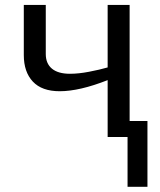

<svg xmlns="http://www.w3.org/2000/svg" viewBox="-20 -548 640 768"><path d="M410.6 0V-227.5Q297.9 -183.1 218.8 -183.1Q147.5 -183.1 111.3 -221.7Q75.2 -260.3 75.2 -327.6V-528.3H163.1V-332Q163.1 -293.9 187.7 -273.4Q212.4 -252.9 259.8 -252.9Q294.4 -252.9 336.4 -261Q378.4 -269 410.6 -278.3V-528.3H498.5V-64H569.8V199.2H490.2V0Z"/></svg>

Font: Cousine
Style: Regular
Weight: 400
Monospace: yes
Designer: Steve Matteson
Foundry: Monotype Imaging Inc.
Version: Version 1.21